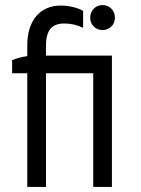

<svg xmlns="http://www.w3.org/2000/svg" viewBox="-20 -740 560 760"><path d="M386 -621C414 -621 435 -642 435 -670C435 -698 414 -720 386 -720C358 -720 337 -698 337 -670C337 -642 358 -621 386 -621ZM88 0H162V-450H349V0H423V-520H162V-558C162 -623 187 -647 235 -647C262 -647 285 -641 309 -630V-697C285 -711 249 -718 220 -718C140 -718 88 -660 88 -561V-518C68 -515 45 -509 28 -502V-450H88Z"/></svg>

Font: Fixel Text Regular
Style: Regular
Weight: 400
Width: 4
Designer: AlfaBravo + MacPaw
Foundry: Kyrylo Tkachov, Marchela Mozhyna, Serhii Makarenko, Maria Weinstein, Zakhar Kryvoshyya
Version: Version 1.211